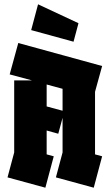

<svg xmlns="http://www.w3.org/2000/svg" viewBox="-20 -874 510 893"><path d="M191 -1 15 -49 46 -165V-500H129L25 -528L65 -674L455 -567L422 -447V-156L455 -147L416 -1L240 -49L271 -165V-326L251 -252L197 -267V-156L230 -147ZM197 -379 271 -359V-461L197 -481ZM322 -680 125 -734 157 -854 345 -766Z"/></svg>

Font: Blaka
Style: Regular
Weight: 400
Designer: Mohamed Gaber
Foundry: Kief Type Foundry
Version: Version 1.003; ttfautohint (v1.8.4.7-5d5b)